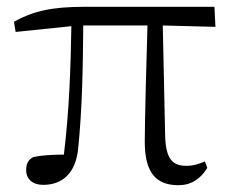

<svg xmlns="http://www.w3.org/2000/svg" viewBox="-20 -531 681 565"><path d="M459 -456 614 -452 611 -511H229C131 -511 77 -498 21 -467L26 -437L190 -454C188 -333 184 -208 168 -76C134 -76 102 -74 78 -69C64 -61 57 -51 57 -30C57 -4 76 13 107 13C163 13 203 -21 210 -94C222 -210 224 -333 225 -456H414C411 -367 406 -167 406 -114C406 -23 439 14 505 14C542 14 570 -4 590 -37L583 -56C566 -49 550 -43 529 -43C489 -43 468 -61 466 -131Z"/></svg>

Font: Noto Serif CJK JP Light
Style: Regular
Weight: 300
Designer: Ryoko NISHIZUKA 西塚涼子 (kana & ideographs); Frank Grießhammer (Latin, Greek & Cyrillic); Wenlong ZHANG 张文龙 (bopomofo); San
Foundry: Adobe Systems Incorporated
Version: Version 1.001;PS 1.001;hotconv 16.6.54;makeotf.lib2.5.65590